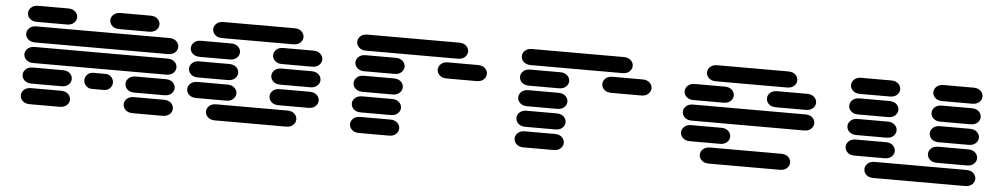

<svg xmlns="http://www.w3.org/2000/svg" viewBox="-36 -893 6073 1162"><g transform="rotate(5 3000.0 -312.0)"><path d="M159.2 -13.7H340.8Q368.2 -13.7 383.8 -28.3Q399.4 -43 399.4 -62.5Q399.4 -82 383.8 -96.7Q368.2 -111.3 340.8 -111.3H159.2Q131.8 -111.3 116.2 -96.7Q100.6 -82 100.6 -62.5Q100.6 -43 116.2 -28.3Q131.8 -13.7 159.2 -13.7ZM784.2 -13.7H965.8Q993.2 -13.7 1008.8 -28.3Q1024.4 -43 1024.4 -62.5Q1024.4 -82 1008.8 -96.7Q993.2 -111.3 965.8 -111.3H784.2Q756.8 -111.3 741.2 -96.7Q725.6 -82 725.6 -62.5Q725.6 -43 741.2 -28.3Q756.8 -13.7 784.2 -13.7ZM159.2 -138.7H340.8Q368.2 -138.7 383.8 -153.3Q399.4 -168 399.4 -187.5Q399.4 -207 383.8 -221.7Q368.2 -236.3 340.8 -236.3H159.2Q131.8 -236.3 116.2 -221.7Q100.6 -207 100.6 -187.5Q100.6 -168 116.2 -153.3Q131.8 -138.7 159.2 -138.7ZM525.4 -138.7H599.6Q621.1 -138.7 635.3 -153.3Q649.4 -168 649.4 -187.5Q649.4 -207 635.3 -221.7Q621.1 -236.3 599.6 -236.3H525.4Q503.9 -236.3 489.7 -221.7Q475.6 -207 475.6 -187.5Q475.6 -168 489.7 -153.3Q503.9 -138.7 525.4 -138.7ZM784.2 -138.7H965.8Q993.2 -138.7 1008.8 -153.3Q1024.4 -168 1024.4 -187.5Q1024.4 -207 1008.8 -221.7Q993.2 -236.3 965.8 -236.3H784.2Q756.8 -236.3 741.2 -221.7Q725.6 -207 725.6 -187.5Q725.6 -168 741.2 -153.3Q756.8 -138.7 784.2 -138.7ZM159.2 -263.7H965.8Q993.2 -263.7 1008.8 -278.3Q1024.4 -293 1024.4 -312.5Q1024.4 -332 1008.8 -346.7Q993.2 -361.3 965.8 -361.3H159.2Q131.8 -361.3 116.2 -346.7Q100.6 -332 100.6 -312.5Q100.6 -293 116.2 -278.3Q131.8 -263.7 159.2 -263.7ZM159.2 -388.7H965.8Q993.2 -388.7 1008.8 -403.3Q1024.4 -418 1024.4 -437.5Q1024.4 -457 1008.8 -471.7Q993.2 -486.3 965.8 -486.3H159.2Q131.8 -486.3 116.2 -471.7Q100.6 -457 100.6 -437.5Q100.6 -418 116.2 -403.3Q131.8 -388.7 159.2 -388.7ZM159.2 -513.7H340.8Q368.2 -513.7 383.8 -528.3Q399.4 -543 399.4 -562.5Q399.4 -582 383.8 -596.7Q368.2 -611.3 340.8 -611.3H159.2Q131.8 -611.3 116.2 -596.7Q100.6 -582 100.6 -562.5Q100.6 -543 116.2 -528.3Q131.8 -513.7 159.2 -513.7ZM659.2 -513.7H840.8Q868.2 -513.7 883.8 -528.3Q899.4 -543 899.4 -562.5Q899.4 -582 883.8 -596.7Q868.2 -611.3 840.8 -611.3H659.2Q631.8 -611.3 616.2 -596.7Q600.6 -582 600.6 -562.5Q600.6 -543 616.2 -528.3Q631.8 -513.7 659.2 -513.7Z M1284.2 -13.7H1715.8Q1743.2 -13.7 1758.8 -28.3Q1774.4 -43 1774.4 -62.5Q1774.4 -82 1758.8 -96.7Q1743.2 -111.3 1715.8 -111.3H1284.2Q1256.8 -111.3 1241.2 -96.7Q1225.6 -82 1225.6 -62.5Q1225.6 -43 1241.2 -28.3Q1256.8 -13.7 1284.2 -13.7ZM1159.2 -138.7H1340.8Q1368.2 -138.7 1383.8 -153.3Q1399.4 -168 1399.4 -187.5Q1399.4 -207 1383.8 -221.7Q1368.2 -236.3 1340.8 -236.3H1159.2Q1131.8 -236.3 1116.2 -221.7Q1100.6 -207 1100.6 -187.5Q1100.6 -168 1116.2 -153.3Q1131.8 -138.7 1159.2 -138.7ZM1659.2 -138.7H1840.8Q1868.2 -138.7 1883.8 -153.3Q1899.4 -168 1899.4 -187.5Q1899.4 -207 1883.8 -221.7Q1868.2 -236.3 1840.8 -236.3H1659.2Q1631.8 -236.3 1616.2 -221.7Q1600.6 -207 1600.6 -187.5Q1600.6 -168 1616.2 -153.3Q1631.8 -138.7 1659.2 -138.7ZM1159.2 -263.7H1340.8Q1368.2 -263.7 1383.8 -278.3Q1399.4 -293 1399.4 -312.5Q1399.4 -332 1383.8 -346.7Q1368.2 -361.3 1340.8 -361.3H1159.2Q1131.8 -361.3 1116.2 -346.7Q1100.6 -332 1100.6 -312.5Q1100.6 -293 1116.2 -278.3Q1131.8 -263.7 1159.2 -263.7ZM1659.2 -263.7H1840.8Q1868.2 -263.7 1883.8 -278.3Q1899.4 -293 1899.4 -312.5Q1899.4 -332 1883.8 -346.7Q1868.2 -361.3 1840.8 -361.3H1659.2Q1631.8 -361.3 1616.2 -346.7Q1600.6 -332 1600.6 -312.5Q1600.6 -293 1616.2 -278.3Q1631.8 -263.7 1659.2 -263.7ZM1159.2 -388.7H1340.8Q1368.2 -388.7 1383.8 -403.3Q1399.4 -418 1399.4 -437.5Q1399.4 -457 1383.8 -471.7Q1368.2 -486.3 1340.8 -486.3H1159.2Q1131.8 -486.3 1116.2 -471.7Q1100.6 -457 1100.6 -437.5Q1100.6 -418 1116.2 -403.3Q1131.8 -388.7 1159.2 -388.7ZM1659.2 -388.7H1840.8Q1868.2 -388.7 1883.8 -403.3Q1899.4 -418 1899.4 -437.5Q1899.4 -457 1883.8 -471.7Q1868.2 -486.3 1840.8 -486.3H1659.2Q1631.8 -486.3 1616.2 -471.7Q1600.6 -457 1600.6 -437.5Q1600.6 -418 1616.2 -403.3Q1631.8 -388.7 1659.2 -388.7ZM1284.2 -513.7H1715.8Q1743.2 -513.7 1758.8 -528.3Q1774.4 -543 1774.4 -562.5Q1774.4 -582 1758.8 -596.7Q1743.2 -611.3 1715.8 -611.3H1284.2Q1256.8 -611.3 1241.2 -596.7Q1225.6 -582 1225.6 -562.5Q1225.6 -543 1241.2 -528.3Q1256.8 -513.7 1284.2 -513.7Z M2159.2 -13.7H2340.8Q2368.2 -13.7 2383.8 -28.3Q2399.4 -43 2399.4 -62.5Q2399.4 -82 2383.8 -96.7Q2368.2 -111.3 2340.8 -111.3H2159.2Q2131.8 -111.3 2116.2 -96.7Q2100.6 -82 2100.6 -62.5Q2100.6 -43 2116.2 -28.3Q2131.8 -13.7 2159.2 -13.7ZM2159.2 -138.7H2340.8Q2368.2 -138.7 2383.8 -153.3Q2399.4 -168 2399.4 -187.5Q2399.4 -207 2383.8 -221.7Q2368.2 -236.3 2340.8 -236.3H2159.2Q2131.8 -236.3 2116.2 -221.7Q2100.6 -207 2100.6 -187.5Q2100.6 -168 2116.2 -153.3Q2131.8 -138.7 2159.2 -138.7ZM2159.2 -263.7H2340.8Q2368.2 -263.7 2383.8 -278.3Q2399.4 -293 2399.4 -312.5Q2399.4 -332 2383.8 -346.7Q2368.2 -361.3 2340.8 -361.3H2159.2Q2131.8 -361.3 2116.2 -346.7Q2100.6 -332 2100.6 -312.5Q2100.6 -293 2116.2 -278.3Q2131.8 -263.7 2159.2 -263.7ZM2159.2 -388.7H2340.8Q2368.2 -388.7 2383.8 -403.3Q2399.4 -418 2399.4 -437.5Q2399.4 -457 2383.8 -471.7Q2368.2 -486.3 2340.8 -486.3H2159.2Q2131.8 -486.3 2116.2 -471.7Q2100.6 -457 2100.6 -437.5Q2100.6 -418 2116.2 -403.3Q2131.8 -388.7 2159.2 -388.7ZM2659.2 -388.7H2840.8Q2868.2 -388.7 2883.8 -403.3Q2899.4 -418 2899.4 -437.5Q2899.4 -457 2883.8 -471.7Q2868.2 -486.3 2840.8 -486.3H2659.2Q2631.8 -486.3 2616.2 -471.7Q2600.6 -457 2600.6 -437.5Q2600.6 -418 2616.2 -403.3Q2631.8 -388.7 2659.2 -388.7ZM2159.2 -513.7H2715.8Q2743.2 -513.7 2758.8 -528.3Q2774.4 -543 2774.4 -562.5Q2774.4 -582 2758.8 -596.7Q2743.2 -611.3 2715.8 -611.3H2159.2Q2131.8 -611.3 2116.2 -596.7Q2100.6 -582 2100.6 -562.5Q2100.6 -543 2116.2 -528.3Q2131.8 -513.7 2159.2 -513.7Z M3159.2 -13.7H3340.8Q3368.2 -13.7 3383.8 -28.3Q3399.4 -43 3399.4 -62.5Q3399.4 -82 3383.8 -96.7Q3368.2 -111.3 3340.8 -111.3H3159.2Q3131.8 -111.3 3116.2 -96.7Q3100.6 -82 3100.6 -62.5Q3100.6 -43 3116.2 -28.3Q3131.8 -13.7 3159.2 -13.7ZM3159.2 -138.7H3340.8Q3368.2 -138.7 3383.8 -153.3Q3399.4 -168 3399.4 -187.5Q3399.4 -207 3383.8 -221.7Q3368.2 -236.3 3340.8 -236.3H3159.2Q3131.8 -236.3 3116.2 -221.7Q3100.6 -207 3100.6 -187.5Q3100.6 -168 3116.2 -153.3Q3131.8 -138.7 3159.2 -138.7ZM3159.2 -263.7H3340.8Q3368.2 -263.7 3383.8 -278.3Q3399.4 -293 3399.4 -312.5Q3399.4 -332 3383.8 -346.7Q3368.2 -361.3 3340.8 -361.3H3159.2Q3131.8 -361.3 3116.2 -346.7Q3100.6 -332 3100.6 -312.5Q3100.6 -293 3116.2 -278.3Q3131.8 -263.7 3159.2 -263.7ZM3159.2 -388.7H3340.8Q3368.2 -388.7 3383.8 -403.3Q3399.4 -418 3399.4 -437.5Q3399.4 -457 3383.8 -471.7Q3368.2 -486.3 3340.8 -486.3H3159.2Q3131.8 -486.3 3116.2 -471.7Q3100.6 -457 3100.6 -437.5Q3100.6 -418 3116.2 -403.3Q3131.8 -388.7 3159.2 -388.7ZM3659.2 -388.7H3840.8Q3868.2 -388.7 3883.8 -403.3Q3899.4 -418 3899.4 -437.5Q3899.4 -457 3883.8 -471.7Q3868.2 -486.3 3840.8 -486.3H3659.2Q3631.8 -486.3 3616.2 -471.7Q3600.6 -457 3600.6 -437.5Q3600.6 -418 3616.2 -403.3Q3631.8 -388.7 3659.2 -388.7ZM3159.2 -513.7H3715.8Q3743.2 -513.7 3758.8 -528.3Q3774.4 -543 3774.4 -562.5Q3774.4 -582 3758.8 -596.7Q3743.2 -611.3 3715.8 -611.3H3159.2Q3131.8 -611.3 3116.2 -596.7Q3100.6 -582 3100.6 -562.5Q3100.6 -543 3116.2 -528.3Q3131.8 -513.7 3159.2 -513.7Z M4284.2 -13.7H4715.8Q4743.2 -13.7 4758.8 -28.3Q4774.4 -43 4774.4 -62.5Q4774.4 -82 4758.8 -96.7Q4743.2 -111.3 4715.8 -111.3H4284.2Q4256.8 -111.3 4241.2 -96.7Q4225.6 -82 4225.6 -62.5Q4225.6 -43 4241.2 -28.3Q4256.8 -13.7 4284.2 -13.7ZM4159.2 -138.7H4340.8Q4368.2 -138.7 4383.8 -153.3Q4399.4 -168 4399.4 -187.5Q4399.4 -207 4383.8 -221.7Q4368.2 -236.3 4340.8 -236.3H4159.2Q4131.8 -236.3 4116.2 -221.7Q4100.6 -207 4100.6 -187.5Q4100.6 -168 4116.2 -153.3Q4131.8 -138.7 4159.2 -138.7ZM4159.2 -263.7H4840.8Q4868.2 -263.7 4883.8 -278.3Q4899.4 -293 4899.4 -312.5Q4899.4 -332 4883.8 -346.7Q4868.2 -361.3 4840.8 -361.3H4159.2Q4131.8 -361.3 4116.2 -346.7Q4100.6 -332 4100.6 -312.5Q4100.6 -293 4116.2 -278.3Q4131.8 -263.7 4159.2 -263.7ZM4159.2 -388.7H4340.8Q4368.2 -388.7 4383.8 -403.3Q4399.4 -418 4399.4 -437.5Q4399.4 -457 4383.8 -471.7Q4368.2 -486.3 4340.8 -486.3H4159.2Q4131.8 -486.3 4116.2 -471.7Q4100.6 -457 4100.6 -437.5Q4100.6 -418 4116.2 -403.3Q4131.8 -388.7 4159.2 -388.7ZM4659.2 -388.7H4840.8Q4868.2 -388.7 4883.8 -403.3Q4899.4 -418 4899.4 -437.5Q4899.4 -457 4883.8 -471.7Q4868.2 -486.3 4840.8 -486.3H4659.2Q4631.8 -486.3 4616.2 -471.7Q4600.6 -457 4600.6 -437.5Q4600.6 -418 4616.2 -403.3Q4631.8 -388.7 4659.2 -388.7ZM4284.2 -513.7H4715.8Q4743.2 -513.7 4758.8 -528.3Q4774.4 -543 4774.4 -562.5Q4774.4 -582 4758.8 -596.7Q4743.2 -611.3 4715.8 -611.3H4284.2Q4256.8 -611.3 4241.2 -596.7Q4225.6 -582 4225.6 -562.5Q4225.6 -543 4241.2 -528.3Q4256.8 -513.7 4284.2 -513.7Z M5284.2 -13.7H5840.8Q5868.2 -13.7 5883.8 -28.3Q5899.4 -43 5899.4 -62.5Q5899.4 -82 5883.8 -96.7Q5868.2 -111.3 5840.8 -111.3H5284.2Q5256.8 -111.3 5241.2 -96.7Q5225.6 -82 5225.6 -62.5Q5225.6 -43 5241.2 -28.3Q5256.8 -13.7 5284.2 -13.7ZM5159.2 -138.7H5340.8Q5368.2 -138.7 5383.8 -153.3Q5399.4 -168 5399.4 -187.5Q5399.4 -207 5383.8 -221.7Q5368.2 -236.3 5340.8 -236.3H5159.2Q5131.8 -236.3 5116.2 -221.7Q5100.6 -207 5100.6 -187.5Q5100.6 -168 5116.2 -153.3Q5131.8 -138.7 5159.2 -138.7ZM5659.2 -138.7H5840.8Q5868.2 -138.7 5883.8 -153.3Q5899.4 -168 5899.4 -187.5Q5899.4 -207 5883.8 -221.7Q5868.2 -236.3 5840.8 -236.3H5659.2Q5631.8 -236.3 5616.2 -221.7Q5600.6 -207 5600.6 -187.5Q5600.6 -168 5616.2 -153.3Q5631.8 -138.7 5659.2 -138.7ZM5159.2 -263.7H5340.8Q5368.2 -263.7 5383.8 -278.3Q5399.4 -293 5399.4 -312.5Q5399.4 -332 5383.8 -346.7Q5368.2 -361.3 5340.8 -361.3H5159.2Q5131.8 -361.3 5116.2 -346.7Q5100.6 -332 5100.6 -312.5Q5100.6 -293 5116.2 -278.3Q5131.8 -263.7 5159.2 -263.7ZM5659.2 -263.7H5840.8Q5868.2 -263.7 5883.8 -278.3Q5899.4 -293 5899.4 -312.5Q5899.4 -332 5883.8 -346.7Q5868.2 -361.3 5840.8 -361.3H5659.2Q5631.8 -361.3 5616.2 -346.7Q5600.6 -332 5600.6 -312.5Q5600.6 -293 5616.2 -278.3Q5631.8 -263.7 5659.2 -263.7ZM5159.2 -388.7H5340.8Q5368.2 -388.7 5383.8 -403.3Q5399.4 -418 5399.4 -437.5Q5399.4 -457 5383.8 -471.7Q5368.2 -486.3 5340.8 -486.3H5159.2Q5131.8 -486.3 5116.2 -471.7Q5100.6 -457 5100.6 -437.5Q5100.6 -418 5116.2 -403.3Q5131.8 -388.7 5159.2 -388.7ZM5659.2 -388.7H5840.8Q5868.2 -388.7 5883.8 -403.3Q5899.4 -418 5899.4 -437.5Q5899.4 -457 5883.8 -471.7Q5868.2 -486.3 5840.8 -486.3H5659.2Q5631.8 -486.3 5616.2 -471.7Q5600.6 -457 5600.6 -437.5Q5600.6 -418 5616.2 -403.3Q5631.8 -388.7 5659.2 -388.7ZM5159.2 -513.7H5340.8Q5368.2 -513.7 5383.8 -528.3Q5399.4 -543 5399.4 -562.5Q5399.4 -582 5383.8 -596.7Q5368.2 -611.3 5340.8 -611.3H5159.2Q5131.8 -611.3 5116.2 -596.7Q5100.6 -582 5100.6 -562.5Q5100.6 -543 5116.2 -528.3Q5131.8 -513.7 5159.2 -513.7ZM5659.2 -513.7H5840.8Q5868.2 -513.7 5883.8 -528.3Q5899.4 -543 5899.4 -562.5Q5899.4 -582 5883.8 -596.7Q5868.2 -611.3 5840.8 -611.3H5659.2Q5631.8 -611.3 5616.2 -596.7Q5600.6 -582 5600.6 -562.5Q5600.6 -543 5616.2 -528.3Q5631.8 -513.7 5659.2 -513.7Z"/></g></svg>

Font: Sixtyfour
Style: Regular
Weight: 400
Designer: Jens Kutilek
Foundry: Jens Kutilek
Version: Version 2.001